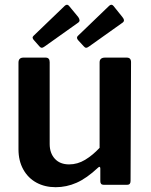

<svg xmlns="http://www.w3.org/2000/svg" viewBox="-20 -770 628 800"><path d="M268 -85Q303 -85 334.5 -104Q366 -123 395 -154V-510Q395 -530 418 -530H508Q526 -530 526 -511L524 -16Q524 0 510 0H412Q398 0 398 -15V-68Q398 -73 395.5 -74.5Q393 -76 388 -71Q341 -27 299 -8.5Q257 10 212 10Q167 10 132 -9Q97 -28 77 -64Q57 -100 57 -148V-509Q57 -530 78 -530H170Q187 -530 187 -511V-170Q187 -132 208.5 -108.5Q230 -85 268 -85ZM268 -745 306 -699Q311 -692 311.5 -685.5Q312 -679 302 -673L167 -577Q159 -571 154 -571Q149 -571 144 -577L122 -602Q111 -613 120 -621L250 -746Q260 -755 268 -745ZM453 -745 490 -699Q496 -692 496.5 -685.5Q497 -679 487 -673L352 -577Q344 -571 339 -571Q334 -571 329 -577L306 -602Q296 -613 305 -621L435 -746Q445 -755 453 -745Z"/></svg>

Font: Libre Franklin SemiBold
Style: Regular
Weight: 600
Designer: Pablo Impallari, Rodrigo Fuenzalida, Nhung Nguyen
Foundry: Impallari Type
Version: Version 3.000